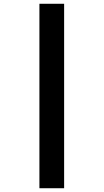

<svg xmlns="http://www.w3.org/2000/svg" viewBox="-20 -780 549 1018"><path d="M189 -760H320V218H189Z"/></svg>

Font: Noto Sans Khmer UI Black
Style: Regular
Weight: 900
Designer: Danh Hong and the Monotype Design Team
Foundry: Monotype Imaging Inc.
Version: Version 2.002; ttfautohint (v1.8.4.7-5d5b)